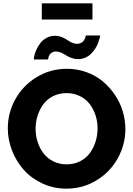

<svg xmlns="http://www.w3.org/2000/svg" viewBox="-20 -1127 800 1153"><path d="M231 -1009.8V-1106.9H535.2V-1009.8ZM315.9 -817.9Q303.7 -817.9 294.4 -813Q285.2 -808.1 280.5 -802Q275.9 -795.9 272.9 -788.1Q270 -780.3 269.5 -776.1Q269 -772 269 -770H183.1Q183.1 -780.3 187 -796.4Q190.9 -812.5 200.7 -833Q210.4 -853.5 224.4 -870.8Q238.3 -888.2 260.7 -900.1Q283.2 -912.1 310.1 -912.1Q331.1 -912.1 350.6 -904.5Q370.1 -897 382.6 -887.9Q395 -878.9 411.1 -871.3Q427.2 -863.8 442.9 -863.8Q455.6 -863.8 465.8 -868.9Q476.1 -874 481.2 -880.6Q486.3 -887.2 489.7 -895Q493.2 -902.8 494.1 -907.5Q495.1 -912.1 495.1 -914.1H581.1Q581.1 -908.2 577.9 -896.2Q574.7 -884.3 568.6 -867.9Q562.5 -851.6 551.8 -835Q541 -818.4 527.1 -804.2Q513.2 -790 492.9 -781Q472.7 -772 449.2 -772Q428.7 -772 408.9 -779.1Q389.2 -786.1 376.5 -794.9Q363.8 -803.7 347.2 -810.8Q330.6 -817.9 315.9 -817.9ZM26.9 -356Q26.9 -449.7 72.3 -531.5Q117.7 -613.3 200 -663.6Q282.2 -713.9 381.8 -713.9Q443.4 -713.9 499 -693.8Q554.7 -673.8 596.7 -638.7Q638.7 -603.5 669.7 -557.9Q700.7 -512.2 716.8 -459.5Q732.9 -406.7 732.9 -353Q732.9 -259.8 688 -177.7Q643.1 -95.7 561 -44.9Q479 5.9 378.9 5.9Q302.2 5.9 235.4 -24.9Q168.5 -55.7 123.3 -106.4Q78.1 -157.2 52.5 -222.4Q26.9 -287.6 26.9 -356ZM379.9 -140.1Q424.8 -140.1 461.2 -158.7Q497.6 -177.2 520 -208.3Q542.5 -239.3 554.2 -277.3Q565.9 -315.4 565.9 -356Q565.9 -397.5 553.5 -435.3Q541 -473.1 518.1 -502.9Q495.1 -532.7 459.2 -550.3Q423.3 -567.9 379.9 -567.9Q335 -567.9 298.8 -549.6Q262.7 -531.2 240.2 -500.7Q217.8 -470.2 205.8 -432.6Q193.8 -395 193.8 -354Q193.8 -312.5 206.1 -274.4Q218.3 -236.3 241.2 -206.3Q264.2 -176.3 300 -158.2Q335.9 -140.1 379.9 -140.1Z"/></svg>

Font: Raleway-v4020 ExtraBold
Style: Regular
Weight: 800
Designer: Matt McInerney, Pablo Impallari, Rodrigo Fuenzalida
Foundry: Matt McInerney, Pablo Impallari, Rodrigo Fuenzalida
Version: Version 4.020;PS 004.020;hotconv 1.0.88;makeotf.lib2.5.64775